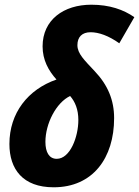

<svg xmlns="http://www.w3.org/2000/svg" viewBox="-20 -786 591 816"><path d="M208 10C375 10 465 -115 465 -284C465 -361 438 -425 382 -484C339 -530 309 -558 309 -594C309 -629 329 -649 365 -649C400 -649 442 -634 487 -602L551 -713C505 -745 446 -766 368 -766C251 -766 161 -702 161 -589C161 -531 186 -486 220 -448C99 -406 20 -306 20 -174C20 -67 77 10 208 10ZM221 -111C189 -111 173 -139 173 -183C173 -261 219 -350 278 -378C299 -354 313 -321 313 -276C313 -204 278 -111 221 -111Z"/></svg>

Font: Noto Sans Display SemiCondensed Extra
Style: Italic
Weight: 800
Width: 4
Italic angle: -12°
Designer: Monotype Design Team
Foundry: Monotype Imaging Inc.
Version: Version 1.900